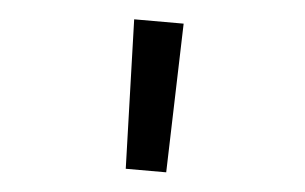

<svg xmlns="http://www.w3.org/2000/svg" viewBox="-35 -778 691 435"><g transform="rotate(5 310.0 -560.5)"><path d="M356.5 -391 366.5 -730H254L264.5 -391Z"/></g></svg>

Font: Monaspace Argon Medium
Style: Regular
Weight: 500
Designer: Riley Cran & the Lettermatic Team
Foundry: Lettermatic
Version: Version 1.000 (Monaspace Argon)